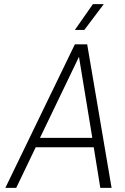

<svg xmlns="http://www.w3.org/2000/svg" viewBox="-20 -916 607 936"><path d="M486 -896H433L345 -770H391ZM469 0H524L405 -700H345L6 0H59L154 -198H437ZM175 -244 365 -639 430 -244Z"/></svg>

Font: Arthouse Owned Light
Style: Italic
Weight: 300
Italic angle: -10°
Designer: Jeremy Tribby
Foundry: Tribby Type
Version: Version 1.000;PS 001.000;hotconv 1.0.88;makeotf.lib2.5.64775